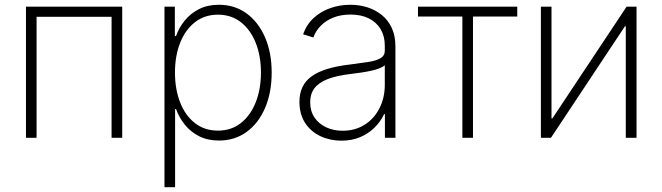

<svg xmlns="http://www.w3.org/2000/svg" viewBox="-20 -570 2739 794"><path d="M485.4 -542.5V0H441.4V-500.5H131.3V0H87.4V-542.5Z M660.2 204.1V-542.5H703.1V-420.9H708Q720.2 -456.1 744.4 -485.6Q768.6 -515.1 803.7 -532.7Q838.9 -550.3 885.3 -550.3Q950.7 -550.3 999.8 -514.4Q1048.8 -478.5 1076.2 -415.3Q1103.5 -352.1 1103.5 -270Q1103.5 -187.5 1076.4 -124Q1049.3 -60.5 1000.2 -24.7Q951.2 11.2 885.7 11.2Q839.4 11.2 804.2 -6.3Q769 -23.9 744.9 -53.7Q720.7 -83.5 708 -119.1H704.1V204.1ZM881.3 -29.8Q936.5 -29.8 976.3 -61.3Q1016.1 -92.8 1037.6 -147.2Q1059.1 -201.7 1059.1 -270Q1059.1 -338.4 1037.6 -392.6Q1016.1 -446.8 976.3 -478Q936.5 -509.3 881.3 -509.3Q826.2 -509.3 786.4 -478.3Q746.6 -447.3 725.1 -393.3Q703.6 -339.4 703.6 -270Q703.6 -201.2 724.9 -146.7Q746.1 -92.3 786.1 -61Q826.2 -29.8 881.3 -29.8Z M1392.1 11.7Q1344.7 11.7 1305.2 -6.8Q1265.6 -25.4 1241.9 -61.5Q1218.3 -97.7 1218.3 -148.9Q1218.3 -183.1 1230.5 -209.2Q1242.7 -235.4 1268.1 -253.9Q1293.5 -272.5 1333 -284.7Q1372.6 -296.9 1426.8 -303.2Q1469.2 -308.6 1501.7 -313.5Q1534.2 -318.4 1552.7 -328.9Q1571.3 -339.4 1571.3 -359.9V-381.3Q1571.3 -420.4 1554.2 -449.2Q1537.1 -478 1505.4 -493.9Q1473.6 -509.8 1429.7 -509.8Q1390.1 -509.8 1359.1 -497.6Q1328.1 -485.4 1306.9 -463.9Q1285.6 -442.4 1275.9 -415L1233.4 -428.2Q1247.6 -468.3 1276.9 -495.4Q1306.2 -522.5 1345.7 -536.4Q1385.3 -550.3 1428.7 -550.3Q1466.3 -550.3 1499.8 -539.6Q1533.2 -528.8 1559.3 -507.6Q1585.4 -486.3 1600.3 -454.1Q1615.2 -421.9 1615.2 -378.4V0H1571.8V-98.1H1568.4Q1554.2 -67.4 1529.1 -42.5Q1503.9 -17.6 1469.5 -2.9Q1435.1 11.7 1392.1 11.7ZM1397 -29.3Q1447.8 -29.3 1487.1 -53.7Q1526.4 -78.1 1548.8 -121.6Q1571.3 -165 1571.3 -219.7V-299.8Q1562.5 -292.5 1547.6 -286.9Q1532.7 -281.2 1513.4 -277.1Q1494.1 -272.9 1472.9 -269.8Q1451.7 -266.6 1430.7 -264.2Q1371.6 -257.3 1334.5 -242.7Q1297.4 -228 1280 -204.6Q1262.7 -181.2 1262.7 -147.5Q1262.7 -110.8 1280.3 -84.5Q1297.9 -58.1 1328.4 -43.7Q1358.9 -29.3 1397 -29.3Z M1892.1 0V-501.5H1708.5V-542.5H2119.1V-501.5H1936V0Z M2612.3 0H2567.9V-461.4H2564.5L2258.3 0H2216.8V-542.5H2260.7V-80.1H2264.2L2571.3 -542.5H2612.3Z"/></svg>

Font: Inter 16pt ExtraLight
Style: Regular
Weight: 250
Version: Version 4.001;git-66647c0bb